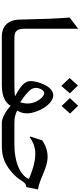

<svg xmlns="http://www.w3.org/2000/svg" viewBox="604 -1496 891 2140"><g transform="rotate(90 1050.0 -425.5)"><path d="M383 0H700V-140H400C323 -140 300 -174 300 -253V-851L175 -756C190 -543 189 -528 198 -195C202 -52 290 0 383 0Z M1245 -760 1158 -851 1073 -758 1161 -666ZM1020 -758 933 -848 849 -755 937 -663ZM1366 -140C1314 -140 1300 -141 1273 -148C1239 -157 1215 -168 1212 -173C1229 -202 1243 -232 1243 -277C1243 -396 1144 -573 1041 -573C937 -573 883 -390 883 -322C883 -289 896 -256 940 -219C971 -194 1005 -172 1052 -147C1021 -141 973 -140 892 -140H700V0H930C1060 0 1128 -44 1159 -98C1226 -36 1302 0 1345 0H1400V-140ZM959 -379C959 -418 985 -473 1017 -473C1056 -473 1133 -392 1133 -288C1133 -260 1128 -229 1119 -204C1016 -276 959 -320 959 -379Z M1400 0H1594C1677 0 1776 -5 1894 -106C2013 -207 1993 -267 2065 -273L2091 -403C1965 -421 1858 -510 1726 -510C1663 -510 1602 -490 1544 -450L1501 -317L1509 -311C1573 -356 1630 -373 1696 -373C1751 -373 1835 -361 1974 -302C1972 -289 1953 -255 1910 -223C1804 -144 1641 -140 1585 -140H1400Z"/></g></svg>

Font: Kawkab Mono
Style: Bold
Weight: 700
Monospace: yes
Designer: Abdullah Arif
Foundry: Abdullah Arif
Version: Version 1.000;PS 000.500;hotconv 1.0.88;makeotf.lib2.5.64775